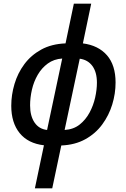

<svg xmlns="http://www.w3.org/2000/svg" viewBox="-20 -780 685 1040"><path d="M218 7Q132 -3 86.5 -59Q41 -115 41 -207Q41 -266 58.5 -325Q76 -384 112 -432.5Q148 -481 203.5 -511.5Q259 -542 335 -545L380 -760H474L429 -545Q513 -534 559.5 -480.5Q606 -427 606 -333Q606 -273 588 -214Q570 -155 533.5 -105.5Q497 -56 441.5 -25.5Q386 5 312 8L263 240H169ZM317 -463Q272 -460 239 -436Q206 -412 184.5 -375Q163 -338 153 -294.5Q143 -251 143 -209Q143 -152 167 -116.5Q191 -81 235 -76ZM330 -76Q378 -79 411 -105Q444 -131 465 -170Q486 -209 495.5 -252Q505 -295 505 -332Q505 -389 480.5 -422.5Q456 -456 412 -462Z"/></svg>

Font: Noto Sans SemiCondensed Medium
Style: Italic
Weight: 500
Width: 4
Italic angle: -12°
Designer: Monotype Design Team
Foundry: Monotype Imaging Inc.
Version: Version 2.013; ttfautohint (v1.8.4.7-5d5b)